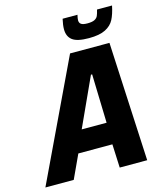

<svg xmlns="http://www.w3.org/2000/svg" viewBox="-172 -979 904 1073"><g transform="rotate(-15 280.0 -443.0)"><path d="M-44 0 283 -688H511L545 0H386L380 -136H183L120 0ZM236 -261H380L372 -543H365ZM285 -827Q285 -851 293 -886H379Q374 -866 374 -855Q374 -840 384.5 -832.5Q395 -825 421 -825Q448 -825 462 -832Q476 -839 481.5 -851.5Q487 -864 492 -886H579Q569 -838 553.5 -808Q538 -778 503.5 -760.5Q469 -743 408 -743Q340 -743 312.5 -764Q285 -785 285 -827Z"/></g></svg>

Font: Saira Semi Condensed
Style: Bold Italic
Weight: 700
Width: 4
Italic angle: -12°
Designer: Hector Gatti with collaboration of the Omnibus-Type team
Foundry: Omnibus-Type
Version: Version 1.001; ttfautohint (v1.8)